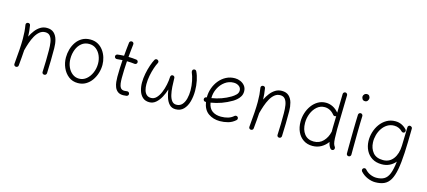

<svg xmlns="http://www.w3.org/2000/svg" viewBox="-68 -1382 5046 2267"><g transform="rotate(15 2455.5 -249.0)"><path d="M84.5 -6.8Q94.2 -111.3 99.1 -185.1Q104 -258.8 104 -315.9Q104 -363.8 100.8 -403.8Q97.7 -443.8 90.8 -484.4Q88.9 -497.1 95.2 -504.6Q101.6 -512.2 110.8 -514.6Q121.6 -517.1 132.1 -512Q142.6 -506.8 144.5 -493.2Q149.9 -460 153.3 -427.2Q156.7 -394.5 157.7 -358.9Q178.7 -401.9 206.1 -437.3Q233.4 -472.7 268.3 -494.1Q303.2 -515.6 346.7 -515.6Q401.4 -515.6 432.9 -486.3Q464.4 -457 477.5 -409.2Q490.7 -361.3 490.7 -306.2Q490.7 -231 489.7 -156Q488.8 -81.1 484.9 0.5Q484.4 10.7 477.1 18.8Q469.7 26.9 457 26.9Q443.8 26.9 436.8 18.8Q429.7 10.7 430.2 0Q434.1 -73.7 435.1 -137.7Q436 -201.7 436 -266.6Q436 -319.8 429 -364Q421.9 -408.2 401.4 -434.8Q380.9 -461.4 341.3 -461.4Q302.7 -461.4 272.9 -437Q243.2 -412.6 220.9 -372.8Q198.7 -333 182.6 -285.9Q166.5 -238.8 154.8 -193.8L154.3 -192.4Q151.9 -151.9 147.9 -104.7Q144 -57.6 138.7 -1.5Q137.2 11.7 127.9 17.6Q118.7 23.4 108.4 22.5Q98.6 21.5 91.1 14.2Q83.5 6.8 84.5 -6.8Z M877.9 -516.1Q930.7 -516.1 970.7 -493.9Q1010.7 -471.7 1037.6 -434.6Q1064.5 -397.5 1078.1 -352.8Q1091.8 -308.1 1091.8 -262.7Q1091.8 -212.4 1076.7 -162.6Q1061.5 -112.8 1032.5 -71.5Q1003.4 -30.3 961.2 -5.4Q918.9 19.5 864.7 19.5Q798.3 19.5 750.7 -17.6Q703.1 -54.7 677.5 -113.5Q651.9 -172.4 651.9 -237.3Q651.9 -287.6 665.8 -336.9Q679.7 -386.2 707.8 -426.8Q735.8 -467.3 778.3 -491.7Q820.8 -516.1 877.9 -516.1ZM877.9 -461.9Q823.7 -461.9 785.4 -430.9Q747.1 -399.9 727.1 -348.6Q707 -297.4 707 -237.3Q707 -181.2 727.5 -135.3Q748 -89.4 783.7 -62Q819.3 -34.7 864.7 -34.7Q915 -34.7 953.9 -67.1Q992.7 -99.6 1015.1 -151.6Q1037.6 -203.6 1037.6 -262.7Q1037.6 -314.9 1018.1 -360.4Q998.5 -405.8 962.9 -433.8Q927.2 -461.9 877.9 -461.9Z M1484.4 -397Q1483.4 -386.2 1474.4 -379.2Q1465.3 -372.1 1454.1 -373.5Q1411.1 -379.4 1359.9 -379.9Q1356.4 -328.6 1354.2 -277.1Q1352.1 -225.6 1352.1 -173.3Q1352.1 -140.1 1355.7 -108.2Q1359.4 -76.2 1373.8 -55.4Q1388.2 -34.7 1419.9 -34.7Q1434.6 -34.7 1451.2 -37.6Q1462.4 -40 1471.7 -33.4Q1481 -26.9 1482.9 -15.6Q1485.4 -4.9 1478.8 4.4Q1472.2 13.7 1460.9 16.1Q1440.4 19.5 1419.9 19.5Q1377 19.5 1352.3 0Q1327.6 -19.5 1315.9 -49.8Q1304.2 -80.1 1301 -113Q1297.9 -146 1297.9 -173.3Q1297.9 -225.6 1300 -276.9Q1302.2 -328.1 1305.7 -378.9Q1271 -377.4 1238.8 -373.5Q1228 -372.1 1218.8 -379.2Q1209.5 -386.2 1208.5 -397Q1207 -408.2 1214.1 -417.2Q1221.2 -426.3 1231.9 -427.2Q1269 -432.1 1310.1 -433.6Q1313.5 -474.6 1317.6 -515.4Q1321.8 -556.2 1326.7 -597.2Q1327.6 -608.4 1336.9 -615.2Q1346.2 -622.1 1356.9 -620.6Q1368.2 -619.6 1375 -610.8Q1381.8 -602.1 1380.4 -590.8Q1376 -551.3 1371.8 -512.2Q1367.7 -473.1 1364.3 -434.1Q1389.2 -433.6 1413.3 -431.9Q1437.5 -430.2 1460.9 -427.2Q1472.2 -426.3 1479 -417.2Q1485.8 -408.2 1484.4 -397Z M1707.5 -488.3Q1728 -474.1 1716.8 -452.1Q1702.6 -426.3 1687.3 -381.1Q1671.9 -335.9 1661.6 -282.7Q1651.4 -229.5 1651.4 -178.7Q1651.4 -139.2 1660.4 -106.4Q1669.4 -73.7 1690.4 -54.2Q1711.4 -34.7 1746.1 -34.7Q1782.2 -34.7 1810.1 -63.5Q1837.9 -92.3 1857.2 -138.2Q1876.5 -184.1 1887.2 -235.6Q1897.9 -287.1 1899.4 -332.5Q1900.4 -344.7 1907.5 -352.1Q1914.6 -359.4 1924.8 -358.9Q1936 -358.9 1943.6 -351.6Q1951.2 -344.2 1951.2 -333Q1951.7 -278.8 1955.3 -225.8Q1959 -172.9 1969.2 -129.6Q1979.5 -86.4 2000 -60.5Q2020.5 -34.7 2054.2 -34.7Q2097.7 -34.7 2124 -63.7Q2150.4 -92.8 2162.4 -139.9Q2174.3 -187 2174.3 -240.2Q2174.3 -297.4 2162.4 -355Q2150.4 -412.6 2132.8 -452.1Q2129.4 -463.9 2132.1 -474.4Q2134.8 -484.9 2145.5 -489.7Q2156.2 -494.1 2166.3 -490.7Q2176.3 -487.3 2181.2 -476.6Q2202.6 -433.6 2215.1 -373.5Q2227.5 -313.5 2227.5 -249.5Q2227.5 -179.7 2210.4 -118.2Q2193.4 -56.6 2156.2 -18.6Q2119.1 19.5 2059.1 19.5Q2012.7 19.5 1984.1 -10.3Q1955.6 -40 1940.2 -86.9Q1924.8 -133.8 1918 -184.1Q1903.8 -135.7 1878.9 -88.9Q1854 -42 1818.8 -11.2Q1783.7 19.5 1738.3 19.5Q1688 19.5 1656.5 -9Q1625 -37.6 1610.6 -84Q1596.2 -130.4 1596.2 -182.6Q1596.2 -235.8 1607.4 -293.2Q1618.7 -350.6 1635.7 -400.1Q1652.8 -449.7 1669.4 -479.5Q1675.3 -489.7 1686.3 -492.4Q1697.3 -495.1 1707.5 -488.3Z M2790.5 -43.9Q2749.5 -6.8 2700 6.3Q2650.4 19.5 2600.6 19.5Q2519.5 19.5 2460 -22Q2400.4 -63.5 2385.3 -157.2Q2382.8 -156.7 2380.4 -156.7Q2369.1 -155.8 2360.8 -163.1Q2352.5 -170.4 2351.6 -181.6Q2350.6 -192.9 2357.9 -201.4Q2365.2 -210 2376.5 -210.9Q2378.9 -210.9 2380.9 -211.4Q2380.9 -212.9 2380.9 -214.8Q2380.9 -270.5 2399.7 -324.2Q2418.5 -377.9 2453.6 -421.4Q2488.8 -464.8 2537.6 -490.5Q2586.4 -516.1 2646 -516.1Q2680.2 -516.1 2712.9 -502Q2745.6 -487.8 2767.1 -460.4Q2788.6 -433.1 2788.6 -393.1Q2788.6 -357.4 2772 -330.1Q2755.4 -302.7 2732.7 -283.9Q2710 -265.1 2691.9 -254.4Q2572.3 -183.6 2439.5 -163.1Q2451.2 -94.2 2493.7 -64.5Q2536.1 -34.7 2600.6 -34.7Q2645.5 -34.7 2684.8 -46.1Q2724.1 -57.6 2753.4 -84.5Q2761.7 -91.8 2773.2 -91.3Q2784.7 -90.8 2792.5 -82.5Q2799.8 -74.2 2799.3 -62.7Q2798.8 -51.3 2790.5 -43.9ZM2645 -461.9Q2585.9 -461.9 2538.3 -427.2Q2490.7 -392.6 2462.9 -336.9Q2435.1 -281.2 2435.1 -217.3Q2558.6 -236.8 2662.1 -298.3Q2690.9 -315.4 2713.1 -337.6Q2735.4 -359.9 2735.4 -389.6Q2735.4 -422.9 2708.5 -442.4Q2681.6 -461.9 2645 -461.9Z M2956.5 -6.8Q2966.3 -111.3 2971.2 -185.1Q2976.1 -258.8 2976.1 -315.9Q2976.1 -363.8 2972.9 -403.8Q2969.7 -443.8 2962.9 -484.4Q2960.9 -497.1 2967.3 -504.6Q2973.6 -512.2 2982.9 -514.6Q2993.7 -517.1 3004.2 -512Q3014.6 -506.8 3016.6 -493.2Q3022 -460 3025.4 -427.2Q3028.8 -394.5 3029.8 -358.9Q3050.8 -401.9 3078.1 -437.3Q3105.5 -472.7 3140.4 -494.1Q3175.3 -515.6 3218.8 -515.6Q3273.4 -515.6 3304.9 -486.3Q3336.4 -457 3349.6 -409.2Q3362.8 -361.3 3362.8 -306.2Q3362.8 -231 3361.8 -156Q3360.8 -81.1 3356.9 0.5Q3356.4 10.7 3349.1 18.8Q3341.8 26.9 3329.1 26.9Q3315.9 26.9 3308.8 18.8Q3301.8 10.7 3302.2 0Q3306.2 -73.7 3307.1 -137.7Q3308.1 -201.7 3308.1 -266.6Q3308.1 -319.8 3301 -364Q3293.9 -408.2 3273.4 -434.8Q3252.9 -461.4 3213.4 -461.4Q3174.8 -461.4 3145 -437Q3115.2 -412.6 3093 -372.8Q3070.8 -333 3054.7 -285.9Q3038.6 -238.8 3026.9 -193.8L3026.4 -192.4Q3023.9 -151.9 3020 -104.7Q3016.1 -57.6 3010.7 -1.5Q3009.3 11.7 3000 17.6Q2990.7 23.4 2980.5 22.5Q2970.7 21.5 2963.1 14.2Q2955.6 6.8 2956.5 -6.8Z M3757.8 -515.1Q3800.8 -515.1 3841.1 -495.6Q3881.3 -476.1 3915 -436L3919.9 -665Q3919.9 -676.3 3928 -684.1Q3936 -691.9 3947.3 -691.9Q3958.5 -691.4 3966.3 -683.3Q3974.1 -675.3 3974.1 -664.1L3964.8 -249.5Q3964.8 -176.3 3967 -135Q3969.2 -93.8 3975.1 -73Q3981 -52.2 3991.2 -39.6Q3998 -30.8 3996.8 -19.3Q3995.6 -7.8 3987.3 -0.5Q3978.5 6.3 3967 5.1Q3955.6 3.9 3948.2 -4.9Q3924.3 -33.7 3917 -78.6Q3885.7 -34.7 3838.6 -7.6Q3791.5 19.5 3732.4 19.5Q3668 19.5 3621.1 -12Q3574.2 -43.5 3549.1 -98.1Q3523.9 -152.8 3523.9 -222.7Q3523.9 -276.9 3540.5 -328.9Q3557.1 -380.9 3587.9 -422.9Q3618.7 -464.8 3661.9 -490Q3705.1 -515.1 3757.8 -515.1ZM3579.1 -222.2Q3579.1 -138.2 3619.4 -86.4Q3659.7 -34.7 3733.4 -34.7Q3803.7 -34.7 3849.1 -82.5Q3894.5 -130.4 3910.2 -201.2L3910.6 -203.1Q3910.6 -213.4 3910.6 -225.3Q3910.6 -237.3 3910.6 -250L3914.1 -394Q3912.6 -393.1 3911.1 -392.1Q3901.9 -386.2 3890.4 -389.2Q3878.9 -392.1 3873.5 -401.4Q3848.6 -431.6 3818.8 -446.3Q3789.1 -460.9 3757.3 -460.9Q3703.6 -460.9 3663.6 -426.3Q3623.5 -391.6 3601.3 -336.9Q3579.1 -282.2 3579.1 -222.2Z M4153.8 -694.8Q4153.8 -711.9 4166.5 -725.3Q4179.2 -738.8 4198.7 -738.8Q4220.2 -738.8 4229.2 -724.1Q4238.3 -709.5 4238.3 -698.2Q4238.3 -681.6 4227.3 -666.5Q4216.3 -651.4 4196.3 -651.4Q4172.4 -651.4 4163.1 -667.5Q4153.8 -683.6 4153.8 -694.8ZM4186 -501.5Q4197.3 -501 4204.8 -492.4Q4212.4 -483.9 4211.9 -472.7Q4210.4 -438.5 4209.2 -390.1Q4208 -341.8 4207.3 -286.9Q4206.5 -231.9 4206.1 -177.7Q4205.6 -123.5 4205.3 -77.1Q4205.1 -30.8 4205.1 0Q4205.1 11.2 4196.8 19Q4188.5 26.9 4177.2 26.9Q4166 26.9 4158.2 19Q4150.4 11.2 4150.4 0Q4150.4 -30.8 4150.6 -77.4Q4150.9 -124 4151.4 -178.2Q4151.9 -232.4 4152.8 -287.6Q4153.8 -342.8 4155 -391.8Q4156.2 -440.9 4157.7 -475.6Q4158.2 -486.8 4166.5 -494.4Q4174.8 -502 4186 -501.5Z M4580.6 -34.7Q4659.7 -34.7 4705.3 -96.2Q4751 -157.7 4753.9 -257.3L4760.3 -484.9Q4760.7 -493.7 4766.1 -499.5Q4773.4 -509.3 4785.2 -508.8Q4788.1 -508.8 4791 -507.8Q4794.4 -507.3 4797.9 -505.4Q4814.5 -498 4814.5 -481.9V-481Q4814.5 -480 4814.5 -478V-476.1Q4813 -306.2 4806.6 -183.3Q4800.3 -60.5 4784.7 21.7Q4769 104 4741 152.3Q4712.9 200.7 4668.2 221.2Q4623.5 241.7 4559.1 241.7Q4513.7 241.7 4464.8 220.9Q4416 200.2 4379.4 160.2Q4372.1 151.9 4372.3 140.4Q4372.6 128.9 4380.4 121.6Q4388.7 113.3 4400.6 113.8Q4412.6 114.3 4418.9 122.6Q4447.3 155.3 4484.9 171.1Q4522.5 187 4557.6 187Q4615.7 187 4653.3 165.3Q4690.9 143.6 4712.4 89.8Q4733.9 36.1 4744.6 -60.1Q4714.8 -23.9 4672.9 -3.4Q4630.9 17.1 4578.1 17.1Q4508.8 17.1 4460.4 -13.2Q4412.1 -43.5 4386.5 -94.2Q4360.8 -145 4358.4 -206.5Q4356.4 -261.7 4372.6 -316.4Q4388.7 -371.1 4421.1 -416.3Q4453.6 -461.4 4500.5 -488.8Q4547.4 -516.1 4606.4 -516.1Q4649.9 -516.1 4685.1 -498.5Q4720.2 -481 4745.6 -452.6Q4752.9 -444.3 4751.7 -432.9Q4750.5 -421.4 4741.7 -415Q4732.9 -408.7 4721.4 -410.9Q4710 -413.1 4703.6 -421.9Q4688.5 -438 4663.3 -450Q4638.2 -461.9 4606.4 -461.9Q4559.6 -461.9 4522.9 -439.2Q4486.3 -416.5 4461.2 -379.2Q4436 -341.8 4423.8 -296.6Q4411.6 -251.5 4413.6 -206.1Q4416.5 -133.8 4457.3 -84.2Q4498 -34.7 4580.6 -34.7Z"/></g></svg>

Font: Mikhak Light
Style: Regular
Weight: 300
Designer: Amin Abedi
Version: Version 3.3